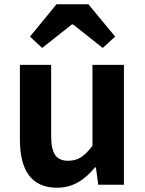

<svg xmlns="http://www.w3.org/2000/svg" viewBox="-20 -863 677 897"><path d="M246 14C323 14 376 -24 424 -81H428L439 0H559V-560H412V-182C374 -132 344 -112 299 -112C244 -112 219 -142 219 -229V-560H73V-211C73 -70 125 14 246 14ZM120 -692 177 -639 316 -749H321L460 -639L518 -692L393 -843H244Z"/></svg>

Font: Noto Sans Mono CJK SC
Style: Bold
Weight: 700
Designer: Ryoko NISHIZUKA 西塚涼子 (kana, bopomofo & ideographs); Paul D. Hunt (Latin, Greek & Cyrillic); Sandoll Communications 산돌커뮤니
Foundry: Adobe
Version: Version 2.004;hotconv 1.0.118;makeotfexe 2.5.65603